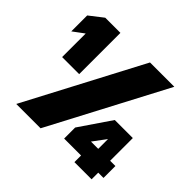

<svg xmlns="http://www.w3.org/2000/svg" viewBox="-165 -891 1083 1083"><g transform="rotate(45 376.0 -349.5)"><path d="M86 -558 20 -509V-636L101 -699H222V-370H86ZM458 -699H652L284 0H90ZM554 -53H419V-141L547 -329H691V-148H733V-53H691V0H554ZM596 -148V-226L538 -148Z"/></g></svg>

Font: Readiness ExtraBold
Style: Regular
Weight: 800
Designer: Katatrad Team
Foundry: CadsonDemak
Version: Version 1.00;January 16, 2020;FontCreator 12.0.0.2550 64-bit